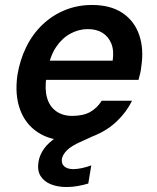

<svg xmlns="http://www.w3.org/2000/svg" viewBox="-20 -553 631 772"><path d="M254 12Q182 12 132 -21Q82 -54 60.5 -113Q39 -172 50 -251Q60 -312 85.5 -364Q111 -416 151 -454Q191 -492 241.5 -512.5Q292 -533 350 -533Q425 -533 473 -500.5Q521 -468 540 -411.5Q559 -355 548 -285Q547 -273 544 -259.5Q541 -246 537 -232H133L147 -309H433Q439 -350 427.5 -378Q416 -406 392 -421Q368 -436 333 -436Q297 -436 263.5 -418Q230 -400 206 -364.5Q182 -329 172 -275L167 -246Q159 -196 169 -160.5Q179 -125 205.5 -106Q232 -87 270 -87Q315 -87 343 -103Q371 -119 389 -148H511Q489 -103 451 -66.5Q413 -30 363 -9Q313 12 254 12ZM248 199Q212 199 184.5 188Q157 177 143 154.5Q129 132 135 96Q140 69 157 45Q174 21 207.5 -1.5Q241 -24 296 -47L347 -67L364 -10L307 16Q268 33 250.5 50Q233 67 229 85Q226 105 238.5 116Q251 127 275 127Q290 127 309 123Q328 119 347 112L335 185Q315 191 292.5 195Q270 199 248 199Z"/></svg>

Font: DM Sans 10pt SemiBold
Style: Italic
Weight: 600
Italic angle: -10°
Version: Version 4.004;gftools[0.9.30]